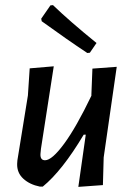

<svg xmlns="http://www.w3.org/2000/svg" viewBox="-20 -726 518 750"><path d="M187 -706Q251 -644 357 -558L331 -520L321 -519Q241 -572 143 -643L141 -653L177 -705ZM190 -467 140 -145 138 -124Q137 -100 156 -100Q183 -100 230.5 -164.5Q278 -229 337 -352V-357L341 -458L436 -465L385 -111L382 -3L286 4L315 -200H307Q223 -59 147 3H136Q96 -5 71 -28Q46 -51 47 -86L48 -100L89 -353L96 -459Z"/></svg>

Font: Alegreya Sans Medium
Style: Italic
Weight: 500
Italic angle: -7°
Designer: Juan Pablo del Peral
Foundry: Huerta Tipografica
Version: Version 2.007